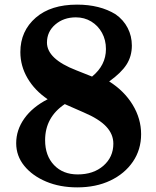

<svg xmlns="http://www.w3.org/2000/svg" viewBox="-20 -800 675 830"><path d="M452 -448Q517 -407 553.5 -347Q590 -287 590 -220Q590 -153 554.5 -101Q519 -49 457 -19.5Q395 10 314 10Q239 10 179.5 -15Q120 -40 85 -83Q50 -126 50 -181Q50 -238 85 -287.5Q120 -337 186 -371Q130 -409 99 -462Q68 -515 68 -575Q68 -666 135 -724Q200 -780 313 -780Q412 -780 480 -738Q514 -714 532 -679Q550 -644 550 -603Q550 -557 527 -521Q504 -485 452 -448ZM310 -496 378 -469Q438 -518 438 -588Q438 -627 421 -658Q404 -689 374.5 -707Q345 -725 308 -725Q255 -725 219 -694Q183 -663 183 -616Q183 -545 310 -496ZM342 -314 260 -350Q175 -293 175 -194Q175 -127 213.5 -86.5Q252 -46 316 -46Q384 -46 427 -83.5Q470 -121 470 -179Q470 -220 439 -253Q408 -286 342 -314Z"/></svg>

Font: Libre Baskerville
Style: Bold
Weight: 700
Designer: Pablo Impallari, Rodrigo Fuenzalida
Foundry: Pablo Impallari, Rodrigo Fuenzalida
Version: Version 1.051; ttfautohint (v1.8.4.7-5d5b)